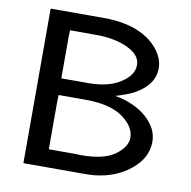

<svg xmlns="http://www.w3.org/2000/svg" viewBox="-78 -773 844 850"><g transform="rotate(10 343.5 -347.5)"><path d="M82 0V-694.8H321.8Q426.8 -694.8 496.1 -658.2Q543.9 -633.3 571.5 -595.2Q599.1 -557.1 599.1 -517.1Q599.1 -442.9 513.2 -395Q487.3 -380.9 431.2 -363.8Q520 -347.7 574 -299.8Q627.9 -252 627.9 -191.9Q627.9 -120.1 562.5 -66.2Q497.1 -12.2 401.9 -2Q384.8 0 349.1 0ZM182.1 -80.1H303.2Q307.1 -80.1 314.5 -79.6Q321.8 -79.1 326.2 -79.1Q430.2 -79.1 479.5 -115.5Q528.8 -151.9 528.8 -192.9Q528.8 -237.8 481.9 -275.9Q435.1 -314 355 -321.8Q337.9 -323.7 305.2 -324.2H183.1L182.1 -289.1ZM182.1 -398.9H303.2Q393.1 -398.9 447.5 -434.1Q502 -469.2 502 -515.1Q502 -559.1 444.1 -587.2Q386.2 -615.2 297.9 -615.2H183.1L182.1 -583Z"/></g></svg>

Font: CMU Bright
Style: SemiBold
Weight: 600
Version: Version 0.7.0